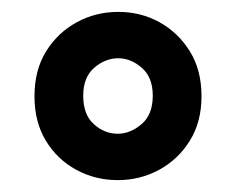

<svg xmlns="http://www.w3.org/2000/svg" viewBox="-20 -732 397 323"><path d="M178 -429Q140 -429 108 -446.5Q76 -464 57 -495.5Q38 -527 38 -570Q38 -614 57.5 -645.5Q77 -677 109 -694.5Q141 -712 179 -712Q217 -712 248.5 -694.5Q280 -677 299.5 -645.5Q319 -614 319 -570Q319 -527 299.5 -495.5Q280 -464 248 -446.5Q216 -429 178 -429ZM178 -507Q199 -507 218 -523Q237 -539 237 -571Q237 -602 218.5 -618Q200 -634 179 -634Q157 -634 138.5 -618Q120 -602 120 -571Q120 -539 138 -523Q156 -507 178 -507Z"/></svg>

Font: DM Sans 12pt SemiBold
Style: Regular
Weight: 600
Version: Version 4.004;gftools[0.9.30]